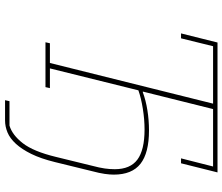

<svg xmlns="http://www.w3.org/2000/svg" viewBox="-82 -656 902 779"><g transform="rotate(90 369.5 -267.0)"><path d="M156 -18H236L401 -680H168L136 -550H116L153 -698H680L643 -550H623L656 -680H423L352 -395H355Q387 -407 427.5 -413.5Q468 -420 510 -420Q601 -420 645 -385.5Q689 -351 689 -277Q689 -261 686 -240Q683 -219 675 -189L638 -38Q624 19 605 57.5Q586 96 564 120Q542 144 518 154Q494 164 469 164H387L391 146H490Q528 135 561.5 92Q595 49 617 -42L653 -189Q661 -219 664 -240Q667 -261 667 -281Q667 -344 628 -373Q589 -402 506 -402Q465 -402 421.5 -395Q378 -388 347 -377L258 -18H338L334 0H152Z"/></g></svg>

Font: IBM Plex Serif Thin
Style: Italic
Weight: 100
Italic angle: -14°
Designer: Mike Abbink, Paul van der Laan, Pieter van Rosmalen
Foundry: Bold Monday
Version: Version 3.001